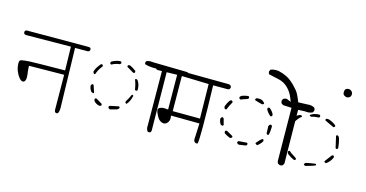

<svg xmlns="http://www.w3.org/2000/svg" viewBox="-75 -1068 2649 1388"><g transform="rotate(15 1250.0 -374.0)"><path d="M395.5 -16.6Q402.8 -16.6 407.2 -20.5Q415.5 -37.6 415.5 -57.6L404.3 -507.3H497.6Q503.9 -507.8 510.3 -511.7L515.1 -522Q515.1 -529.3 511.7 -535.2L502 -539.6L33.2 -538.6L24.4 -534.2Q20 -525.9 20 -525.9Q20 -516.1 23.9 -510.3Q29.3 -506.8 37.1 -505.4L373 -508.3L377 -331.5Q150.9 -329.6 113 -327.6Q75.2 -325.7 50.8 -320.3Q45.9 -318.8 43 -315.9Q37.1 -310.5 37.1 -295.9Q37.1 -285.2 38.6 -273.4Q42 -251.5 48.8 -235.8Q59.1 -210.9 73.2 -193.4Q87.9 -174.8 103 -174.8Q105 -174.8 107.4 -175.8Q110.4 -176.3 113.8 -179.7Q121.1 -187 122.6 -200.2Q123 -206.1 123 -214.6Q123 -223.1 121.6 -234.9Q117.7 -257.3 116.7 -282.7L116.2 -296.4L378.4 -299.3L380.4 -36.6Q380.9 -28.8 385.3 -21L394 -16.6Q395 -16.6 395.5 -16.6Z M755.4 -493.2Q752.9 -497.1 749 -499.5Q730.5 -499 713.4 -493.4Q696.3 -487.8 682.1 -479L678.7 -472.7Q678.7 -471.7 678.7 -469Q678.7 -466.3 680.2 -462.9L688 -458.5Q716.3 -474.6 747.6 -477.5L752.4 -481Q754.4 -482.9 755.4 -485.4ZM869.6 -450.2Q869.6 -455.6 868.2 -459Q845.7 -477.1 822.3 -487.8H811.5Q807.1 -485.4 804.7 -481Q804.7 -479.5 804.7 -477.3Q804.7 -475.1 806.2 -472.7L856 -442.9H863.3Q866.2 -444.8 867.7 -446.5Q869.1 -448.2 869.6 -449.7Q869.6 -449.7 869.6 -450.2ZM622.1 -443.4Q617.7 -443.4 615.7 -441.9Q602.1 -426.3 591.3 -409.2Q581.5 -394 577.1 -376.5L581.1 -364.7L588.9 -360.4L593.8 -362.3Q606 -399.4 631.3 -428.7V-437Q630.4 -438.5 629.4 -439.9L624.5 -443.4Q623 -443.4 622.1 -443.4ZM886.7 -403.8Q883.8 -402.3 881.8 -399.9Q895.5 -366.2 900.4 -329.6Q902.8 -325.2 907.2 -322.8H914.1Q918 -325.2 920.4 -329.1Q919.9 -360.4 911.6 -379.9Q904.8 -397 894.5 -403.8ZM598.6 -287.1Q597.7 -287.1 595.5 -287.1Q593.3 -287.1 589.8 -285.6L583.5 -273.4Q585.4 -250 600.1 -231.4L613.8 -224.6H615.7Q619.1 -226.6 621.1 -229.5Q612.8 -252.9 609.9 -262.9Q606.9 -272.9 606.2 -274.7Q605.5 -276.4 605 -277.8Q604.5 -279.3 603.8 -280.5Q603 -281.7 602.5 -282.7Q600.6 -285.6 598.6 -287.1ZM857.9 -220.2Q860.4 -216.3 864.7 -213.4H868.7Q890.1 -235.4 900.9 -281.2Q898.9 -285.2 895 -287.1Q893.6 -287.1 891.8 -287.1Q890.1 -287.1 888.7 -286.1Q875.5 -255.9 857.9 -228.5ZM636.2 -187Q636.2 -186.5 636.2 -184.8Q636.2 -183.1 636.7 -180.2Q638.7 -172.9 646.5 -165.5Q659.7 -153.3 681.2 -148.9L689 -149.9Q693.8 -152.3 696.3 -156.7Q696.3 -158.2 696.3 -159.4Q696.3 -160.6 696.3 -161.6Q695.8 -164.6 694.8 -166Q681.6 -175.3 648.9 -193.8H642.6L639.2 -190.9Q637.2 -189.5 636.2 -187ZM826.7 -175.8Q824.7 -179.2 821.3 -181.6Q789.1 -174.3 755.9 -168Q751 -165.5 748.5 -160.6Q748.5 -160.6 748.5 -158.7Q748.5 -153.3 751 -148.9L762.2 -143.1L811 -156.2Q820.8 -159.2 826.7 -169.4ZM1076.2 -56.6Q1084 -56.6 1089.4 -60.5L1094.2 -70.3L1089.4 -513.2H1228Q1235.4 -513.7 1241.7 -517.6L1247.1 -528.3Q1247.1 -529.3 1247.1 -530.3Q1247.1 -538.1 1243.2 -543.5L1232.9 -548.3L974.6 -553.2Q966.3 -554.7 958.5 -554.7Q941.4 -554.7 926.8 -548.3L921.9 -538.6Q921.9 -537.1 921.9 -535.2Q921.9 -529.3 924.8 -524.9Q949.7 -516.1 979.7 -515.1Q1009.8 -514.2 1041 -514.2H1054.2L1057.1 -100.1Q1056.6 -96.2 1056.6 -91.1Q1056.6 -85.9 1058.3 -78.1Q1060.1 -70.3 1064.5 -61.5L1074.2 -56.6Q1075.2 -56.6 1076.2 -56.6Z M1408.7 -247.6 1204.6 -248.5 1202.6 -510.7 1404.8 -504.9ZM1426.8 -67.4Q1427.7 -67.4 1429 -67.4Q1430.2 -67.4 1432.1 -67.9Q1436 -68.4 1439.5 -70.3Q1444.3 -92.8 1444.3 -196Q1444.3 -299.3 1438.5 -504.4H1546.4Q1553.7 -504.9 1560.1 -508.8L1565.4 -519Q1565.4 -520.5 1565.4 -521.5Q1565.4 -529.8 1561.5 -534.7L1549.3 -541.5L1060.5 -545.4Q1057.1 -545.9 1050.3 -545.9Q1043.5 -545.9 1033 -543.9Q1022.5 -542 1011.7 -537.1L1007.3 -527.8Q1007.3 -527.8 1007.3 -527.3Q1007.3 -518.1 1010.7 -512.2L1020.5 -507.3L1167.5 -510.7L1169.4 -251L1154.8 -252.4Q1147.5 -253.4 1140.1 -253.4Q1118.2 -253.4 1103.5 -243.7Q1095.7 -238.8 1095.7 -229.7Q1095.7 -220.7 1101.1 -207.5Q1114.3 -176.3 1127.4 -163.1Q1136.2 -154.8 1144.5 -150.9Q1155.3 -146 1164.6 -146Q1177.7 -146 1190.4 -159.7Q1203.1 -173.3 1203.1 -193.4Q1203.1 -196.3 1201.2 -214.4L1414.1 -212.4L1408.7 -89.4Q1410.2 -80.1 1415.5 -73.2Z M1783.2 -497.1Q1775.9 -497.1 1767.1 -496.1Q1761.7 -493.7 1758.8 -487.8Q1758.8 -486.3 1758.8 -485.1Q1758.8 -483.9 1758.8 -482.9Q1759.3 -481 1759.8 -479.5Q1786.6 -469.7 1814.5 -463.9L1821.3 -464.8Q1826.2 -467.3 1829.1 -471.7Q1827.1 -478.5 1815.4 -487.8Q1803.7 -497.1 1783.2 -497.1ZM1712.4 -488.3Q1710 -493.2 1705.1 -495.6Q1683.1 -493.2 1665.5 -487.3Q1650.9 -482.9 1644.5 -471.7Q1644.5 -470.7 1644.5 -470.2Q1644.5 -465.3 1646 -461.9L1656.2 -456.1Q1677.7 -465.3 1696.8 -470.7Q1709 -474.1 1712.4 -480.5ZM1867.2 -452.6Q1863.3 -450.2 1860.8 -445.3V-438Q1874.5 -413.1 1895.5 -396H1901.4L1905.3 -398.9Q1907.2 -400.9 1908.7 -403.8V-411.6Q1897.9 -435.5 1875.5 -452.6ZM1597.2 -433.6Q1595.7 -433.6 1594.5 -433.6Q1593.3 -433.6 1591.3 -433.1Q1587.9 -432.6 1585 -430.2Q1565.9 -405.3 1557.6 -376.5L1561.5 -364.3L1570.3 -359.4L1576.7 -361.8Q1587.9 -391.6 1605 -419.9V-426.3Q1602.1 -431.2 1597.2 -433.6ZM1910.2 -260.7Q1911.1 -260.7 1911.9 -260.7Q1912.6 -260.7 1913.6 -260.7Q1916 -261.2 1918 -262.2Q1925.8 -284.2 1925.8 -319.3Q1925.8 -324.2 1925.3 -330.1Q1922.9 -334.5 1918.5 -336.9Q1917 -336.9 1915 -336.9Q1910.6 -336.9 1907.2 -335L1899.9 -322.8L1901.9 -268.6Q1904.3 -264.2 1910.2 -260.7ZM1558.1 -297.9 1550.8 -285.2Q1552.7 -263.2 1564.5 -244.6L1576.7 -239.3L1579.1 -240.2Q1584 -242.2 1586.4 -246.6Q1580.6 -269 1574.7 -290.5L1570.8 -295.9Q1567.4 -299.3 1564.2 -299.3Q1561 -299.3 1558.1 -297.9ZM1842.8 -182.1Q1842.8 -178.2 1844.7 -175.3L1856.4 -168.9L1858.9 -169.4Q1879.9 -185.1 1893.1 -206.5V-215.3Q1891.6 -218.3 1889.6 -220.2L1886.2 -223.1Q1878.4 -220.2 1864.3 -206.1Q1854.5 -196.8 1842.8 -182.1Q1842.8 -182.1 1842.8 -182.1ZM1668.9 -177.2Q1668.9 -178.7 1668.9 -181.2Q1668.9 -183.6 1667.5 -186Q1644 -198.7 1621.1 -212.4H1614.3Q1608.9 -210 1606.4 -205.6Q1606.4 -204.6 1606.4 -203.6Q1606.4 -195.3 1611.3 -189.9Q1631.8 -176.8 1653.3 -168.9L1660.6 -169.9Q1666 -172.4 1668.9 -177.2ZM1787.6 -161.1Q1785.6 -165 1781.7 -167Q1751.5 -164.6 1721.7 -162.6Q1716.3 -160.2 1712.9 -154.3Q1712.9 -153.3 1712.9 -152.8Q1712.9 -148.4 1714.8 -145L1728 -137.7L1780.3 -145.5Q1785.2 -147.9 1787.6 -153.3ZM2055.7 -71.3Q2067.4 -71.3 2074.7 -77.1L2082.5 -91.3L2077.6 -492.2L2127.4 -494.6Q2137.7 -493.2 2145.5 -493.2Q2168 -493.2 2185.5 -502.4L2191.9 -516.1Q2192.4 -517.6 2192.4 -521Q2192.4 -524.4 2190.9 -529.1Q2189.5 -533.7 2186.5 -537.6Q2168.5 -548.3 2146 -548.3Q2140.1 -548.3 2133.8 -547.4L2064.5 -544.9L2061 -553.7Q2051.3 -578.6 2039.1 -602.5Q2027.3 -625 1994.6 -657.7Q1961.9 -690.4 1932.4 -705.1Q1902.8 -719.7 1869.6 -727.1Q1859.4 -728.5 1851.6 -728.5Q1828.1 -728.5 1809.6 -720.7L1803.2 -707.5Q1802.7 -706.5 1802.7 -705.6Q1802.7 -694.3 1809.1 -686Q1845.7 -678.2 1882.8 -669.9Q1925.8 -660.6 1955.6 -630.4Q1984.9 -601.1 1999.5 -563.5L2011.2 -533.7L1981.9 -546.4Q1979 -547.9 1975.1 -547.9Q1965.8 -547.9 1952.6 -540.5L1945.8 -526.9Q1945.3 -525.9 1945.3 -524.9Q1945.3 -512.7 1952.6 -503.9L1967.3 -496.6L2027.8 -494.1L2031.7 -96.7Q2033.2 -86.4 2038.6 -78.6L2053.2 -71.8Q2054.7 -71.3 2055.7 -71.3Z M2424.3 -701.2Q2424.3 -713.4 2414.6 -723.1Q2405.3 -732.4 2391.6 -732.4Q2388.7 -732.4 2384.3 -731.4Q2376.5 -730 2370.1 -724.1Q2363.3 -716.8 2363.3 -701.7Q2363.3 -689 2368.7 -682.6Q2376.5 -674.3 2393.1 -670.4Q2402.8 -670.9 2412.6 -676.8Q2416 -679.2 2417.7 -681.6Q2419.4 -684.1 2420.4 -685.5Q2424.3 -692.9 2424.3 -701.2ZM2233.9 -498.5Q2196.8 -498.5 2168.9 -478.5Q2168.9 -476.1 2170.4 -473.6L2180.2 -468.3Q2207 -476.6 2237.3 -477.1Q2241.2 -479.5 2243.7 -483.4V-492.2Q2241.2 -496.1 2237.3 -498.5Q2235.4 -498.5 2233.9 -498.5ZM2367.2 -446.8Q2367.2 -451.2 2365.2 -453.6Q2339.4 -475.1 2306.6 -483.9H2293.9L2290.5 -481Q2288.6 -479.5 2287.1 -477.1Q2287.1 -475.6 2287.1 -475.1Q2287.1 -474.6 2287.1 -474.1Q2287.1 -473.6 2287.1 -472.7Q2287.6 -470.7 2288.6 -469.2Q2305.2 -460.4 2322.8 -452.9Q2340.3 -445.3 2356.9 -437L2358.9 -437.5L2363.8 -440.9L2367.2 -444.8Q2367.2 -445.8 2367.2 -446.8ZM2064.9 -396.5Q2066.4 -396.5 2068.8 -396.5Q2071.3 -396.5 2073.7 -397.9Q2089.8 -429.7 2116.7 -450.7V-454.6Q2114.3 -458.5 2109.9 -460.4Q2109.4 -460.4 2108.9 -460.4Q2091.3 -460.4 2076.2 -445.3Q2061.5 -430.7 2056.6 -410.6L2057.6 -404.3Q2060.1 -399.4 2064.9 -396.5ZM2396 -387.2Q2393.1 -385.3 2391.1 -382.3Q2396 -359.4 2399.9 -343.8Q2406.7 -317.4 2411.1 -294.9L2419.4 -290.5L2421.4 -291Q2426.3 -293 2429.2 -297.9Q2426.8 -335.4 2416 -371.1Q2413.1 -381.3 2404.3 -387.2ZM2060.1 -328.1Q2059.1 -328.1 2057.1 -328.1Q2052.7 -328.1 2048.8 -325.2L2043 -313Q2042.5 -306.2 2042.5 -299.8Q2042.5 -273.4 2054.2 -252L2066.4 -246.1H2070.3Q2072.3 -247.1 2073.7 -248.5L2075.7 -251.5Q2067.4 -288.1 2066.9 -321.3Q2064.5 -325.7 2060.1 -328.1ZM2407.2 -239.3Q2402.3 -239.3 2398.9 -237.3L2358.4 -183.6Q2358.4 -183.1 2358.4 -181.4Q2358.4 -179.7 2359.9 -176.8L2370.1 -171.4H2371.6Q2401.9 -192.4 2415.5 -225.1V-232.4Q2414.1 -234.9 2412.6 -236.8L2409.2 -239.3Q2408.2 -239.3 2407.2 -239.3ZM2085 -183.1Q2085 -182.1 2085 -180.9Q2085 -179.7 2085.2 -177.7Q2085.4 -175.8 2086.4 -173.3Q2087.9 -168.9 2091.3 -164.6Q2115.7 -145.5 2142.6 -134.8L2147.5 -135.7L2152.8 -139.2Q2153.8 -140.6 2154.8 -142.1V-147Q2143.6 -157.7 2127.2 -167Q2110.8 -176.3 2096.2 -189.9H2091.8Q2088.9 -188 2087.4 -186Q2085.9 -184.1 2085 -183.1ZM2306.2 -142.6Q2304.2 -146.5 2300.3 -148.4Q2264.2 -144 2229 -135.7L2219.7 -125.5Q2219.7 -125.5 2219.7 -123.8Q2219.7 -122.1 2221.2 -119.6L2231.9 -113.8Q2290.5 -128.9 2306.2 -138.2Z"/></g></svg>

Font: NaikaiFont
Style: ExtraLight
Weight: 200
Version: Version 1.89